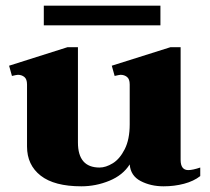

<svg xmlns="http://www.w3.org/2000/svg" viewBox="-20 -645 738 675"><path d="M544 -556H134V-625H544ZM684 -56V-26Q661 -8 627 1Q593 10 555 10Q510 10 474.5 -8.5Q439 -27 436 -67Q412 -29 364.5 -9.5Q317 10 266 10Q171 10 123 -27.5Q75 -65 75 -130V-348Q75 -367 65.5 -374.5Q56 -382 43 -382Q39 -382 22 -378L12 -414L217 -479H254V-144Q254 -56 330 -56Q352 -56 376.5 -71Q401 -86 418.5 -120.5Q436 -155 436 -208V-348Q436 -367 426.5 -374.5Q417 -382 404 -382Q400 -382 383 -378L373 -414L579 -479H615V-83Q615 -47 642 -47Q657 -47 684 -56Z"/></svg>

Font: Taviraj
Style: Bold
Weight: 700
Designer: Katatrad Team
Foundry: CadsonDemak
Version: Version 1.001